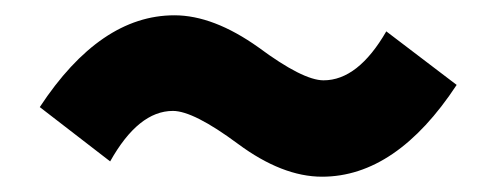

<svg xmlns="http://www.w3.org/2000/svg" viewBox="-20 -503 649 251"><path d="M291 -315Q233 -358 206 -358Q161 -358 124 -292L32 -363Q111 -483 208 -483Q259 -483 318 -441Q376 -398 403 -398Q448 -398 485 -462L577 -392Q498 -272 401 -272Q349 -272 291 -315Z"/></svg>

Font: KaiGen Gothic KR Heavy
Style: Heavy
Weight: 900
Designer: Ryoko NISHIZUKA  (kana & ideographs); Paul D. Hunt (Latin, Greek & Cyrillic); Wenlong ZHANG  (bopomofo); Sandoll Communi
Foundry: Adobe Systems Incorporated
Version: Version 1.002 March 28, 2018